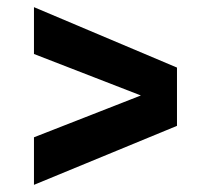

<svg xmlns="http://www.w3.org/2000/svg" viewBox="-20 -603 590 537"><path d="M75 -86V-219L374 -336L75 -452V-583L475 -414V-251Z"/></svg>

Font: Share
Style: Bold
Weight: 700
Designer: Ralph du Carrois
Version: Version 1.002